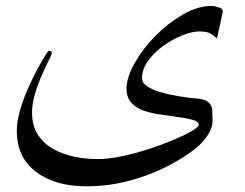

<svg xmlns="http://www.w3.org/2000/svg" viewBox="-20 -470 840 658"><path d="M743.7 -430.7 723.6 -337.9Q711.9 -349.1 700 -355.7Q688 -362.3 664.1 -362.3Q638.7 -362.3 605.2 -349.1Q571.8 -335.9 540 -313.2Q508.3 -290.5 487.5 -261.7Q466.8 -232.9 466.8 -201.7Q466.8 -186.5 482.4 -175.5Q498 -164.6 520.3 -157.2Q542.5 -149.9 563.7 -145.8Q585 -141.6 596.2 -139.6Q632.8 -133.8 659.4 -131.8Q686 -129.9 698.7 -114.7Q706.1 -106.9 707.3 -91.6Q708.5 -76.2 708.5 -55.2Q708.5 -32.7 692.1 -7.3Q675.8 18.1 649.9 39.1Q606 73.7 546.6 103.3Q487.3 132.8 418.5 150.6Q349.6 168.5 275.4 168.5Q168.9 168.5 103.3 118.9Q37.6 69.3 37.6 -22Q37.6 -53.2 48.1 -90.1Q58.6 -127 74.5 -163.3Q90.3 -199.7 106.4 -229.7Q122.6 -259.8 133.8 -277.8Q145 -295.9 146.5 -295.9Q157.7 -295.9 157.7 -287.6Q157.7 -284.2 147.5 -263.9Q137.2 -243.7 123.8 -213.4Q110.4 -183.1 100.1 -149.2Q89.8 -115.2 89.8 -84.5Q89.8 -38.1 110.4 -7.3Q130.9 23.4 164.1 41.5Q197.3 59.6 236.3 67.4Q275.4 75.2 313 75.2Q351.6 75.2 397.9 65.4Q444.3 55.7 490.7 40.5Q537.1 25.4 575.7 9Q614.3 -7.3 637.7 -21.2Q661.1 -35.2 661.1 -42Q661.1 -50.3 651.6 -55.2Q642.1 -60.1 613 -65.2Q584 -70.3 525.9 -78.1Q501.5 -81.5 475.3 -89.8Q449.2 -98.1 431.4 -116.5Q413.6 -134.8 413.6 -167Q413.6 -204.6 442.1 -254.6Q470.7 -304.7 512.7 -347.2Q556.6 -391.1 606.9 -420.4Q657.2 -449.7 706.1 -449.7Q713.4 -449.7 728.5 -445.1Q743.7 -440.4 743.7 -430.7Z"/></svg>

Font: Scheherazade New Rohingya
Style: Regular
Weight: 400
Designer: SIL International
Foundry: SIL International
Version: Version 3.000 ; LngRng